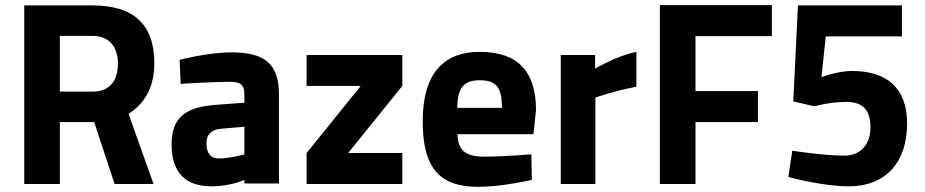

<svg xmlns="http://www.w3.org/2000/svg" viewBox="-20 -713 3583 744"><path d="M437 -466C437 -406 409 -358 340 -358H212V-574H338C404 -574 437 -531 437 -466ZM424 0H575L478 -272C540 -311 578 -374 578 -468C578 -623 493 -692 338 -692H74V0H212V-240H345Z M927 -115C927 -115 872 -99 829 -99C793 -99 780 -123 780 -158C780 -194 801 -211 836 -214L927 -222ZM1061 -346C1061 -463 1009 -510 879 -510C783 -510 676 -481 676 -481L680 -388C680 -388 802 -396 868 -396C908 -396 927 -389 927 -346V-315L820 -307C710 -299 645 -267 645 -154C645 -48 695 9 800 9C875 9 927 -16 927 -16C927 -15 927 -2 927 -2H1061V-346Z M1378 -380 1168 -120V0H1539V-120H1329L1539 -380V-500H1168V-380Z M1752 -295C1753 -371 1775 -402 1839 -402C1902 -402 1925 -376 1925 -295H1752ZM1854 -106C1782 -106 1754 -133 1753 -193H2047L2057 -286C2057 -437 1986 -512 1839 -512C1693 -512 1618 -421 1618 -243C1618 -63 1682 11 1833 11C1926 11 2041 -16 2041 -16L2039 -115C2039 -115 1936 -106 1854 -106Z M2287 0V-335C2287 -335 2358 -360 2446 -377V-512C2370 -497 2286 -447 2286 -447V-500H2153V0Z M2675 0V-240H2917V-360H2675V-573H2971V-693H2537V0Z M3054 -320 3136 -301C3136 -301 3191 -318 3261 -318C3324 -318 3353 -286 3353 -219C3353 -156 3317 -110 3252 -110C3171 -110 3050 -129 3050 -129L3035 -27C3035 -27 3166 9 3269 9C3413 9 3495 -85 3495 -234C3495 -373 3416 -438 3281 -438C3225 -438 3163 -414 3163 -414L3180 -572H3475V-692H3072Z"/></svg>

Font: RazerF5
Style: Bold
Weight: 700
Foundry: Razer Inc.
Version: Version 2